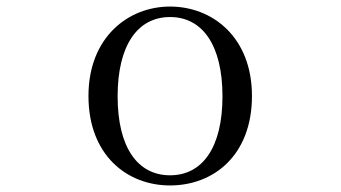

<svg xmlns="http://www.w3.org/2000/svg" viewBox="-20 -551 1040 586"><path d="M499 15C632 15 749 -77 749 -258C749 -438 628 -531 499 -531C371 -531 250 -437 250 -258C250 -78 367 15 499 15ZM499 -16C400 -16 339 -101 339 -257C339 -413 400 -499 499 -499C598 -499 659 -413 659 -257C659 -101 598 -16 499 -16Z"/></svg>

Font: Harano Aji Mincho TW
Style: Regular
Weight: 400
Foundry: Masamichi Hosoda
Version: HaranoAjiMinchoTW-Regular version 20230610;ttx 4.39.4